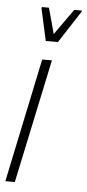

<svg xmlns="http://www.w3.org/2000/svg" viewBox="-54 -755 357 787"><g transform="rotate(5 125.0 -362.0)"><path d="M-1 0 106 -510H146L38 0ZM114 -587 85 -718 86 -724H115L144 -618L219 -724H251L249 -718L164 -587Z"/></g></svg>

Font: Saira Ultra Condensed ExLight
Style: Italic
Weight: 200
Width: 1
Italic angle: -12°
Designer: Hector Gatti with collaboration of the Omnibus-Type team
Foundry: Omnibus-Type
Version: Version 1.001; ttfautohint (v1.8)